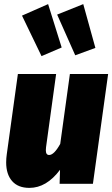

<svg xmlns="http://www.w3.org/2000/svg" viewBox="-20 -894 546 934"><path d="M10 -104Q10 -123 13 -144L67 -534H253L204 -178Q203 -172 203 -163Q203 -140 219 -140Q243 -140 273 -194L320 -534H506L432 0H270L272 -68Q206 20 123 20Q68 20 39 -13Q10 -46 10 -104ZM214 -874 280 -663 182 -621 87 -818ZM385 -874 444 -661 346 -625 258 -823Z"/></svg>

Font: Fira Sans Condensed Black
Style: Italic
Weight: 900
Width: 3
Italic angle: -8°
Designer: Carrois Corporate & Edenspiekermann AG
Foundry: Carrois Corporate GbR & Edenspiekermann AG
Version: Version 4.203